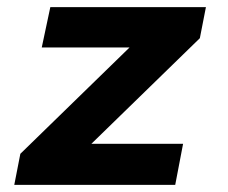

<svg xmlns="http://www.w3.org/2000/svg" viewBox="-20 -518 640 538"><path d="M20 0 37 -87 343 -385H97L121 -498H557L540 -411L236 -115H493L471 0Z"/></svg>

Font: Source Code Pro ExtraBold
Style: Italic
Weight: 800
Italic angle: -11°
Monospace: yes
Designer: Paul D. Hunt, Teo Tuominen
Foundry: Adobe Systems Incorporated
Version: Version 1.016;hotconv 1.0.116;makeotfexe 2.5.65601